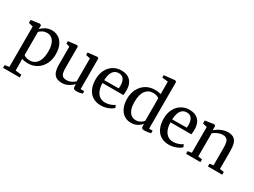

<svg xmlns="http://www.w3.org/2000/svg" viewBox="-60 -1639 3575 2698"><g transform="rotate(30 1727.0 -290.0)"><path d="M287 11Q261 11 233 6.8Q205 2.5 188.5 -4L191 80.5V183.5L290 195V239H19V195L89 183.5V-471.5L18 -489.5V-537L157 -557.5H162.5L182 -541.5L181.5 -482Q209 -514 253.2 -537.8Q297.5 -561.5 352 -561.5Q412 -561.5 460.2 -532.5Q508.5 -503.5 537.2 -443.2Q566 -383 566 -293Q566 -208.5 531.5 -139Q497 -69.5 433.5 -29.2Q370 11 287 11ZM191 -443V-69.5Q199 -57 226.8 -47Q254.5 -37 288.5 -37Q337.5 -37 375 -63Q412.5 -89 433.8 -143.5Q455 -198 455 -279.5Q455 -353 436.2 -401.5Q417.5 -450 385.5 -473Q353.5 -496 312.5 -496Q274 -496 241.5 -479.8Q209 -463.5 191 -443Z M1019.5 -37.5V-74Q988 -40.5 940 -14.8Q892 11 842 11Q781 11 744.8 -10.8Q708.5 -32.5 692.2 -78.2Q676 -124 676 -198V-484.5L620 -501V-541L757 -557.5H761L779 -545V-204Q779 -149.5 787 -118Q795 -86.5 815.8 -71.5Q836.5 -56.5 875 -56.5Q914.5 -56.5 949.5 -73.2Q984.5 -90 1009.5 -112.5V-484.5L939.5 -501.5V-541L1086 -557.5H1090.5L1112 -545V-47L1170 -46.5L1169.5 -6Q1141.5 1.5 1121.2 5.2Q1101 9 1074.5 9Q1046.5 9 1033 -1.5Q1019.5 -12 1019.5 -37.5Z M1225.5 -273Q1225.5 -359 1258.8 -424.5Q1292 -490 1350.5 -525.8Q1409 -561.5 1482 -561.5Q1574.5 -561.5 1625.8 -510.5Q1677 -459.5 1679.5 -364.5Q1679.5 -302.5 1673 -274.5H1335Q1336 -209.5 1355 -159.8Q1374 -110 1411.2 -82Q1448.5 -54 1502 -54Q1541.5 -54 1583.8 -68Q1626 -82 1650 -101.5L1668 -61.5Q1650 -43 1618.5 -26.2Q1587 -9.5 1548.5 0.8Q1510 11 1471.5 11Q1391 11 1335.8 -24.5Q1280.5 -60 1253 -124Q1225.5 -188 1225.5 -273ZM1571 -323.5Q1573.5 -347 1573.5 -368Q1573 -435 1547.2 -472.5Q1521.5 -510 1466 -510Q1408 -510 1374 -464.8Q1340 -419.5 1335.5 -321.5Z M1745 -259Q1745 -344 1779.5 -413Q1814 -482 1877.8 -521.8Q1941.5 -561.5 2026.5 -561.5Q2075.5 -561.5 2121 -548.5V-750L2025 -761.5V-800L2197.5 -819H2203.5L2223.5 -803.5V-47H2280.5V-5.5Q2250.5 1.5 2227 5.5Q2203.5 9.5 2178.5 9.5Q2160.5 9.5 2150 6.2Q2139.5 3 2133.8 -7Q2128 -17 2128 -36V-70Q2101.5 -36.5 2057.2 -12.8Q2013 11 1959 11Q1899.5 11 1851 -19Q1802.5 -49 1773.8 -109.8Q1745 -170.5 1745 -259ZM2121 -114V-478.5Q2113 -491.5 2084.8 -501.2Q2056.5 -511 2023.5 -511Q1947 -511 1902 -451Q1857 -391 1857 -268Q1857 -195 1875.8 -147.2Q1894.5 -99.5 1926.5 -77.2Q1958.5 -55 1999 -55Q2038 -55 2071 -73Q2104 -91 2121 -114Z M2329.5 -273Q2329.5 -359 2362.8 -424.5Q2396 -490 2454.5 -525.8Q2513 -561.5 2586 -561.5Q2678.5 -561.5 2729.8 -510.5Q2781 -459.5 2783.5 -364.5Q2783.5 -302.5 2777 -274.5H2439Q2440 -209.5 2459 -159.8Q2478 -110 2515.2 -82Q2552.5 -54 2606 -54Q2645.5 -54 2687.8 -68Q2730 -82 2754 -101.5L2772 -61.5Q2754 -43 2722.5 -26.2Q2691 -9.5 2652.5 0.8Q2614 11 2575.5 11Q2495 11 2439.8 -24.5Q2384.5 -60 2357 -124Q2329.5 -188 2329.5 -273ZM2675 -323.5Q2677.5 -347 2677.5 -368Q2677 -435 2651.2 -472.5Q2625.5 -510 2570 -510Q2512 -510 2478 -464.8Q2444 -419.5 2439.5 -321.5Z M2913 -54V-471.5L2843 -489.5V-537L2981.5 -557.5H2988L3008 -541.5V-500L3007 -473Q3029.5 -494 3062.5 -513.8Q3095.5 -533.5 3134.2 -546.2Q3173 -559 3209.5 -559Q3271 -559 3305.8 -535.2Q3340.5 -511.5 3354.8 -463.2Q3369 -415 3369 -335V-53L3436.5 -44.5V0H3204V-44L3265 -53V-334Q3265 -390.5 3256.8 -423.5Q3248.5 -456.5 3226.8 -473.2Q3205 -490 3164 -490Q3126.5 -490 3087.5 -472.8Q3048.5 -455.5 3017 -431V-54L3083 -44V0H2850V-44Z"/></g></svg>

Font: Merriweather 12pt
Style: Regular
Weight: 400
Designer: Eben Sorkin
Foundry: Eben Sorkin
Version: Version 2.100